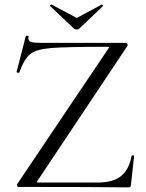

<svg xmlns="http://www.w3.org/2000/svg" viewBox="-20 -811 635 833"><path d="M453 -606Q453 -608 445 -608Q266 -608 201 -602.5Q136 -597 110.5 -576Q85 -555 64 -497Q64 -495 60 -495Q57 -495 54 -496.5Q51 -498 52 -499L92 -655Q92 -656 96 -656Q106 -656 104 -653Q103 -650 103 -645Q103 -633 114.5 -629Q126 -625 161 -625H526Q530 -625 532.5 -620.5Q535 -616 533 -612L143 -27L140 -21Q140 -19 148 -19H403Q470 -19 505 -47Q540 -75 551 -135Q552 -137 557 -137Q562 -137 562 -135L548 -8Q548 -5 545.5 -1.5Q543 2 539 2Q390 0 61 0Q56 0 54 -4.5Q52 -9 55 -13L450 -600ZM197 -785Q197 -787 199.5 -789.5Q202 -792 204 -791L313 -733L421 -791H422Q424 -791 426 -788Q428 -785 426 -784L324 -687Q320 -683 313 -683Q305 -683 301 -687L198 -784Q198 -784 197.5 -784.5Q197 -785 197 -785Z"/></svg>

Font: Cormorant SC
Style: Regular
Weight: 400
Designer: Christian Thalmann (Catharsis Fonts)
Foundry: Catharsis Fonts
Version: Version 4.000